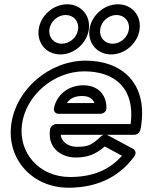

<svg xmlns="http://www.w3.org/2000/svg" viewBox="-20 -836 683 896"><path d="M286.6 -766C323.8 -766 349.5 -736.2 344.5 -699C339.5 -661.8 305.7 -632 268.5 -632C231.2 -632 205.5 -661.8 210.5 -699C215.5 -736.2 249.3 -766 286.6 -766ZM293.3 -816C228.6 -816 169.3 -763.8 160.5 -699C151.8 -634.2 196.9 -582 261.7 -582C326.5 -582 385.8 -634.2 394.5 -699C403.3 -763.8 358.1 -816 293.3 -816ZM523.6 -766C560.8 -766 586.5 -736.2 581.5 -699C576.5 -661.8 542.7 -632 505.5 -632C468.2 -632 442.5 -661.8 447.5 -699C452.5 -736.2 486.3 -766 523.6 -766ZM530.3 -816C465.6 -816 406.3 -763.8 397.5 -699C388.8 -634.2 433.9 -582 498.7 -582C563.5 -582 622.8 -634.2 631.5 -699C640.3 -763.8 595.1 -816 530.3 -816ZM464 -207C459.5 -205.7 455.2 -203.3 451.8 -200.1C405.5 -156.8 390.7 -151 338.4 -151C306.5 -151 268.9 -166.9 263.1 -207ZM478 -207H607C618.2 -207 630.8 -215.6 634.5 -227.9C637.5 -237.9 638.6 -248.7 639.6 -256C665.9 -450.2 546.9 -553 379.8 -553C211.7 -553 54.9 -420.6 32.6 -256C10.5 -92.3 131.6 40 299.6 40C419 40 529 -0.1 606.8 -106.2C617.6 -120.8 611.9 -135.7 601.3 -141.4L481.9 -205.4C481.1 -205.8 479.4 -206.6 478 -207ZM589.7 -257H241.7C226.6 -257 214.8 -242.7 213.4 -232C200.2 -134.4 279.2 -101 331.7 -101C386.7 -101 423.9 -113.7 468.8 -152.5L549.3 -109.3C487 -38.5 405.4 -10 306.4 -10C164.3 -10 64.5 -121.7 82.6 -256C100.9 -391.4 231 -503 373 -503C517.9 -503 611.2 -422.1 589.7 -257ZM253.2 -305H448.2C458 -305 477.1 -310.8 476.8 -333.7C476 -399.5 432.1 -438 369.2 -438C296.8 -438 243.8 -391.7 231.9 -331.6C229.3 -318.7 236.7 -305 253.2 -305ZM292 -355C304.1 -373.3 325.7 -388 362.5 -388C393.8 -388 412.3 -376.5 421.2 -355Z"/></svg>

Font: Hussar Techniczny
Style: Bold 
Weight: 700
Foundry: Cannot Into Space Fonts
Version: Version 0.77